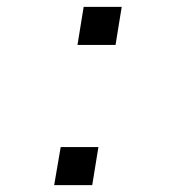

<svg xmlns="http://www.w3.org/2000/svg" viewBox="-20 -540 540 560"><path d="M206 -409 224 -520H335L317 -409ZM138 0 157 -111H267L249 0Z"/></svg>

Font: Iosevka SS04 Light Oblique
Style: Regular
Weight: 300
Italic angle: -9°
Monospace: yes
Designer: Belleve Invis
Foundry: Belleve Invis
Version: Version 19.0.0; ttfautohint (v1.8.4)